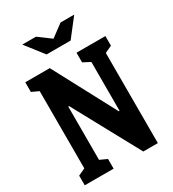

<svg xmlns="http://www.w3.org/2000/svg" viewBox="-221 -1058 1061 1178"><g transform="rotate(-30 310.0 -469.5)"><path d="M26.3 -68.5 108.6 -106.6 75.8 -50.4V-679.6L108.6 -623.4L26.3 -661.5V-730H199.7L434.1 -289.3H439.8V-679.3L462.2 -623.2L389.2 -661.7V-729.8H593.7V-661.7L511.4 -623.2L544.2 -679.8V0H441.1L185.9 -469.2H180.2V-50.8L147.2 -106.6L230.8 -68.5V0H26.3ZM224.8 -812.5H395.2L493.9 -939.4H397.2L310 -874.8L222.8 -939.4H126.1Z"/></g></svg>

Font: Monaspace Xenon Var ExtraLight
Style: Regular
Weight: 200
Designer: Riley Cran and the Lettermatic Team
Version: Version 1.200 (Monaspace Xenon Var)